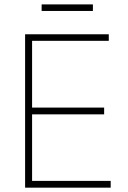

<svg xmlns="http://www.w3.org/2000/svg" viewBox="-20 -865 589 885"><path d="M95.7 -707H481.4V-676.8H127.9V-369.1H460V-337.9H127.9V-31.2H490.2V0H95.7ZM408.2 -814.5H171.9V-844.7H408.2Z"/></svg>

Font: Pretendard JP Thin
Style: Regular
Weight: 100
Designer: Base glyphs from Inter by Rasmus Andersson; Hangeul glyphs from Noto Sans CJK(Source Han Sans) by Jang Soo-young and Kan
Foundry: Kil Hyung-jin
Version: Version 1.309